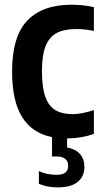

<svg xmlns="http://www.w3.org/2000/svg" viewBox="-20 -574 430 810"><path d="M157 -274.5Q157 -205.5 171.2 -165.8Q185.5 -126 213.8 -109.2Q242 -92.5 286.5 -92.5Q325 -92.5 376 -109.5V-9Q321 10 263 10V48Q298 54.5 317 75.5Q336 96.5 336 130Q336 170.5 307.8 193.5Q279.5 216.5 223 216.5Q179.5 216.5 144 201.5V148Q179.5 163.5 218.5 163.5Q243.5 163.5 255.5 154.2Q267.5 145 267.5 125.5Q267.5 86 217 86H199.5V4.5Q116.5 -12 73.8 -79.5Q31 -147 31 -272Q31 -420 95 -487Q159 -554 281 -554Q331.5 -554 376 -544V-443.5Q338 -451.5 303 -451.5Q251 -451.5 219.5 -435Q188 -418.5 172.5 -379.8Q157 -341 157 -274.5Z"/></svg>

Font: Encode Sans Condensed SemiBold
Style: Regular
Weight: 600
Width: 3
Designer: Multiple Designers
Foundry: Impallari Type
Version: Version 2.000